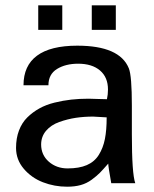

<svg xmlns="http://www.w3.org/2000/svg" viewBox="-20 -685 575 718"><path d="M212.9 -573.2H123V-665H212.9ZM413.1 -573.2H323.2V-665H413.1ZM133.8 -144V-145Q133.8 -105.5 162.6 -80.3Q191.4 -55.2 232.9 -55.2Q275.9 -55.2 304.7 -67.6Q333.5 -80.1 349.6 -106Q365.7 -131.8 372.3 -165.3Q378.9 -198.7 378.9 -246.1Q329.1 -249 328.1 -249Q294.4 -249 263.4 -244.4Q232.4 -239.7 201.7 -228.8Q170.9 -217.8 152.3 -196Q133.8 -174.3 133.8 -144ZM272 -446.8H272.9Q225.1 -446.8 193.1 -427Q161.1 -407.2 161.1 -366.2H67.9Q67.9 -439.5 118.4 -476.8Q168.9 -514.2 269 -514.2Q427.7 -514.2 461.9 -429.2Q473.1 -400.9 473.1 -290V-183.1Q473.1 -36.1 485.8 0H396Q384.8 -62.5 384.8 -73.2Q365.2 -50.8 353.5 -38.8Q341.8 -26.9 322.8 -12.9Q303.7 1 281.5 7.1Q259.3 13.2 231 13.2Q183.6 13.2 140.6 -3.4Q97.7 -20 68.8 -54Q40 -87.9 40 -131.8Q40 -168 51 -197Q62 -226.1 82 -245.8Q102.1 -265.6 127.2 -279.5Q152.3 -293.5 184.1 -301.3Q215.8 -309.1 246.3 -312.5Q276.9 -315.9 311 -315.9Q318.4 -315.9 345.7 -314.9Q373 -314 379.9 -314Q383.8 -331.5 383.8 -350.1Q383.8 -396 354 -421.4Q324.2 -446.8 272 -446.8Z"/></svg>

Font: Perun
Style: Regular
Weight: 400
Version: Version 1.0000